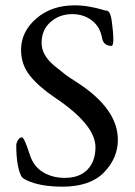

<svg xmlns="http://www.w3.org/2000/svg" viewBox="-20 -684 505 720"><path d="M223 -17Q278 -17 308 -48Q338 -79 338 -132Q338 -216 186 -318Q125 -359 92 -400.5Q59 -442 59 -497Q59 -565 116 -614.5Q173 -664 260 -664Q288 -664 315.5 -659Q343 -654 359.5 -649Q376 -644 379 -644Q391 -644 396 -621Q397 -619 399 -605.5Q401 -592 403 -571.5Q405 -551 405 -537Q405 -512 398 -512Q369 -512 363 -540Q356 -583 325 -607Q294 -631 251 -631Q203 -631 169.5 -601.5Q136 -572 136 -523Q136 -500 148 -478.5Q160 -457 185.5 -436Q211 -415 225 -404.5Q239 -394 269 -375Q422 -276 422 -160Q422 -91 370 -37.5Q318 16 214 16Q131 16 80 -8Q63 -16 59 -25Q41 -63 41 -140Q41 -148 47.5 -158.5Q54 -169 62 -169Q71 -169 92 -103Q106 -60 141 -38.5Q176 -17 223 -17Z"/></svg>

Font: EB Garamond SC 12
Style: Regular
Weight: 400
Version: Version 0.016 ; ttfautohint (v0.97) -l 8 -r 50 -G 200 -x 0 -